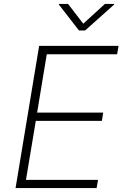

<svg xmlns="http://www.w3.org/2000/svg" viewBox="-20 -962 630 982"><path d="M59.6 0 180.2 -727.5H586.4L579.1 -684.6H219.2L169.9 -386.2H507.8L501 -343.8H163.1L112.8 -42H481.4L474.1 0ZM328.1 -941.9 405.8 -840.8 516.6 -941.9H564L563.5 -938.5L415.5 -806.2H383.8L281.2 -938.5L281.7 -941.9Z"/></svg>

Font: Inter ExtraLight
Style: Italic
Weight: 250
Italic angle: -9.3988°
Designer: Rasmus Andersson
Foundry: rsms
Version: Version 4.001;git-66647c0bb